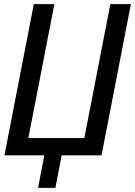

<svg xmlns="http://www.w3.org/2000/svg" viewBox="-20 -749 651 926"><path d="M163.6 157.2H247.1L277.3 0H469.7L611.3 -729H512.2L386.7 -83H116.7L242.2 -729H143.1L1.5 0H193.8Z"/></svg>

Font: Hack
Style: Oblique
Weight: 400
Italic angle: -12°
Monospace: yes
Designer: Christopher Simpkins
Foundry: Christopher Simpkins
Version: Version 2.010